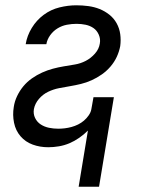

<svg xmlns="http://www.w3.org/2000/svg" viewBox="-20 -548 540 725"><path d="M277 157 312 -55Q297 -40 279 -27.5Q261 -15 242 -7Q223 1 202.5 4.5Q182 8 162 8Q131 8 103.5 -2Q76 -12 57.5 -33.5Q39 -55 33 -84.5Q27 -114 32 -144Q35 -165 44.5 -185Q54 -205 68 -222Q82 -239 100.5 -252Q119 -265 139 -274Q159 -283 179.5 -288.5Q200 -294 221 -297.5Q242 -301 263 -304.5Q284 -308 303.5 -318Q323 -328 338.5 -345.5Q354 -363 357 -384Q360 -401 353 -417Q346 -433 333 -442Q320 -451 303.5 -454.5Q287 -458 269 -458Q251 -458 232.5 -454.5Q214 -451 197.5 -441Q181 -431 169.5 -415Q158 -399 155 -381H77Q82 -413 100 -442.5Q118 -472 145 -492Q172 -512 204.5 -520Q237 -528 268 -528Q291 -528 313.5 -525Q336 -522 356 -514Q376 -506 393 -492.5Q410 -479 420.5 -460Q431 -441 434 -419Q437 -397 434 -374Q430 -353 421 -333.5Q412 -314 397.5 -297Q383 -280 364.5 -267Q346 -254 326 -245Q306 -236 285.5 -231Q265 -226 244 -222.5Q223 -219 202.5 -215Q182 -211 162 -201.5Q142 -192 127 -174.5Q112 -157 108 -136Q105 -118 112.5 -102.5Q120 -87 134 -78Q148 -69 165 -65.5Q182 -62 200 -62Q212 -62 224.5 -63.5Q237 -65 250 -68.5Q263 -72 275 -78Q287 -84 297 -92.5Q307 -101 315 -112.5Q323 -124 325 -136L333 -181H410L354 157Z"/></svg>

Font: Iosevka Algr
Style: Italic
Weight: 400
Italic angle: -9°
Monospace: yes
Designer: Belleve Invis
Foundry: Belleve Invis
Version: Version 26.0.2; ttfautohint (v1.8.3)